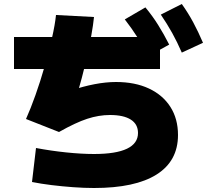

<svg xmlns="http://www.w3.org/2000/svg" viewBox="-20 -875 1040 960"><path d="M50 -530V-690H780V-530ZM721 -594Q694 -646 666.5 -689.5Q639 -733 604 -778L707 -838Q742 -796 770.5 -750.5Q799 -705 826 -652ZM889 -612Q866 -665 841 -710Q816 -755 784 -802L889 -855Q921 -810 946 -763.5Q971 -717 995 -661ZM450 65Q401 65 346 61Q291 57 238 50.5Q185 44 140 35L160 -135Q234 -121 310.5 -113Q387 -105 450 -105Q560 -105 615 -131.5Q670 -158 670 -210Q670 -254 634 -277Q598 -300 530 -300Q474 -300 416 -281Q358 -262 275 -215L110 -280Q133 -331 157.5 -400Q182 -469 203 -542.5Q224 -616 239.5 -683.5Q255 -751 260 -800L450 -790Q446 -750 436.5 -697.5Q427 -645 414.5 -590Q402 -535 389 -485.5Q376 -436 364 -401L333 -422Q395 -443 452.5 -454Q510 -465 560 -465Q655 -465 724.5 -432.5Q794 -400 832 -340.5Q870 -281 870 -200Q870 -70 763 -2.5Q656 65 450 65Z"/></svg>

Font: M PLUS 1 Black
Style: Regular
Weight: 900
Designer: Coji Morishita
Foundry: UNDERFOREST DESIGN
Version: Version 1.001